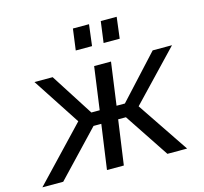

<svg xmlns="http://www.w3.org/2000/svg" viewBox="-174 -861 1039 979"><g transform="rotate(-15 345.0 -371.0)"><path d="M42 0 265 -235H306L273 0H362L395 -235H436L592 0H696L513 -272L758 -529H656L449 -304H405L436 -529H347L316 -304H272L128 -529H32L196 -278L-68 0ZM292 -742 277 -630H363L377 -742ZM439 -742 424 -630H509L523 -742Z"/></g></svg>

Font: Cheyenne Sans
Style: Italic
Weight: 400
Italic angle: -8.13011°
Designer: The Public Sans project authors (U.S. Web Design System), Libre Franklin designed by Pablo Impallari and Rodrigo Fuenzal
Foundry: The Cheyenne Sans Project Authors
Version: Version 2.007